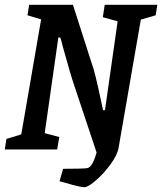

<svg xmlns="http://www.w3.org/2000/svg" viewBox="-22 -625 678 803"><path d="M629 -561 567 -543 474 -7Q469 23 440.5 62Q412 101 379 129.5Q346 158 331 158Q313 158 253 140L227 133L242 81Q329 81 344 78Q365 73 382 13L287 -272Q276 -303 242 -425Q233 -463 230 -468H222L165 -68L226 -52L217 0H-2L5 -44L67 -63L150 -544L93 -561L100 -605H283L370 -334Q377 -311 390.5 -250Q404 -189 409 -164H417L470 -536L408 -553L416 -605H636Z"/></svg>

Font: Grenze Medium
Style: Italic
Weight: 500
Italic angle: -10°
Designer: Renata Polastri
Foundry: Omnibus-Type
Version: Version 1.002; ttfautohint (v1.8)